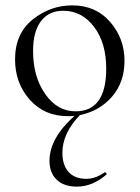

<svg xmlns="http://www.w3.org/2000/svg" viewBox="-20 -419 520 714"><path d="M443 -193Q443 -113 396.5 -59.5Q350 -6 277 9Q212 77 212 149Q212 195 235 220.5Q258 246 301 246Q335 246 369 222Q371 220 374.5 224Q378 228 376 230Q324 275 266 275Q217 275 190.5 249Q164 223 164 179Q164 95 257 12Q249 13 232 13Q145 13 90.5 -48.5Q36 -110 36 -198Q36 -294 101.5 -346.5Q167 -399 249 -399Q336 -399 389.5 -337.5Q443 -276 443 -193ZM103 -229Q103 -134 148 -69.5Q193 -5 261 -5Q375 -5 375 -164Q375 -260 329.5 -319.5Q284 -379 215 -379Q162 -379 132.5 -340.5Q103 -302 103 -229Z"/></svg>

Font: Cormorant
Style: Regular
Weight: 400
Designer: Christian Thalmann (Catharsis Fonts)
Version: Version 1.000;PS 001.000;hotconv 1.0.70;makeotf.lib2.5.58329